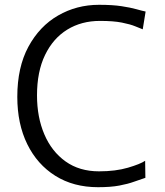

<svg xmlns="http://www.w3.org/2000/svg" viewBox="-20 -771 688 799"><path d="M52 -368Q52 -491 98.2 -576.5Q144.5 -662 221.8 -706.5Q299 -751 392 -751Q448.5 -751 486 -745.2Q523.5 -739.5 547.2 -732.8Q571 -726 586 -723L574 -649Q563 -653 542.8 -661.5Q522.5 -670 487.2 -677Q452 -684 396 -684Q319 -684 260 -647.8Q201 -611.5 167.5 -542.2Q134 -473 134 -374Q134 -283.5 164.5 -212Q195 -140.5 252.8 -99.2Q310.5 -58 392 -58Q461 -58 512.8 -73.2Q564.5 -88.5 584 -102L585 -31Q563 -24 537.8 -14.8Q512.5 -5.5 476.8 1.2Q441 8 388 8Q286 8 210.5 -39.2Q135 -86.5 93.5 -171Q52 -255.5 52 -368Z"/></svg>

Font: Merriweather Sans Light
Style: Regular
Weight: 300
Designer: Eben Sorkin
Foundry: Eben Sorkin
Version: Version 2.001; ttfautohint (v1.8.3)